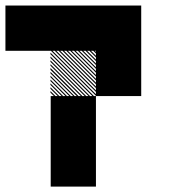

<svg xmlns="http://www.w3.org/2000/svg" viewBox="-20 -687 707 707"><path d="M166.7 -333.3H333.3V-166.7H166.7ZM333.3 -500H500V-333.3H333.3ZM334.2 -489.2 322.5 -500.8H328.3L334.2 -495ZM334.2 -475 308.3 -500.8H314.2L334.2 -480.8ZM334.2 -460.8 294.2 -500.8H300L334.2 -466.7ZM334.2 -446.7 280 -500.8H285.8L334.2 -452.5ZM334.2 -432.5 265.8 -500.8H271.7L334.2 -438.3ZM334.2 -418.3 251.7 -500.8H257.5L334.2 -424.2ZM334.2 -404.2 237.5 -500.8H243.3L334.2 -410ZM334.2 -390 223.3 -500.8H229.2L334.2 -395.8ZM334.2 -375.8 209.2 -500.8H215L334.2 -381.7ZM334.2 -361.7 195 -500.8H200.8L334.2 -367.5ZM334.2 -347.5 180.8 -500.8H186.7L334.2 -353.3ZM334.2 -333.3 166.7 -500.8H172.5L334.2 -339.2ZM320.8 -332.5 165.8 -487.5V-493.3L326.7 -332.5ZM306.7 -332.5 165.8 -473.3V-479.2L312.5 -332.5ZM292.5 -332.5 165.8 -459.2V-465L298.3 -332.5ZM278.3 -332.5 165.8 -445V-450.8L284.2 -332.5ZM263.3 -332.5 165.8 -430V-436.7L270 -332.5ZM250 -332.5 165.8 -416.7V-422.5L255.8 -332.5ZM235.8 -332.5 165.8 -402.5V-408.3L241.7 -332.5ZM221.7 -332.5 165.8 -388.3V-394.2L227.5 -332.5ZM207.5 -332.5 165.8 -374.2V-380L213.3 -332.5ZM193.3 -332.5 165.8 -360V-365.8L199.2 -332.5ZM179.2 -332.5 165.8 -345.8V-351.7L185 -332.5ZM333.3 -666.7H500V-500H333.3ZM166.7 -166.7H333.3V0H166.7ZM333.3 -666.7H500V-500H333.3ZM166.7 -666.7H500V-500H166.7ZM0 -666.7H333.3V-500H0Z"/></svg>

Font: 0xA000-Pixelated-Mono
Style: Pixelated-Mono
Weight: 400
Version: Version 0.1